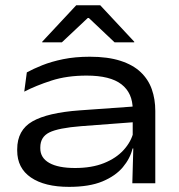

<svg xmlns="http://www.w3.org/2000/svg" viewBox="-20 -714 699 748"><path d="M495.5 0 499.5 -143.5 497 -162V-273.5V-287.5Q497 -351.5 453.2 -385.5Q409.5 -419.5 317.5 -419.5Q240.5 -419.5 180.2 -400Q120 -380.5 74.5 -357L84.5 -432Q109 -445.5 144.5 -459.8Q180 -474 226.2 -483.5Q272.5 -493 330 -493Q400 -493 449 -477.2Q498 -461.5 528 -433Q558 -404.5 571.5 -366Q585 -327.5 585 -281.5V0ZM249 14Q154 14 100.5 -22.5Q47 -59 47 -127.5V-132.5Q47 -207 106.2 -241Q165.5 -275 290 -284L507 -299.5L508.5 -238.5L296.5 -222.5Q207.5 -215.5 172.2 -198Q137 -180.5 137 -140V-136Q137 -99 172 -79.2Q207 -59.5 272.5 -59.5Q337.5 -59.5 385 -78.5Q432.5 -97.5 461.8 -129.8Q491 -162 500 -199.5L514 -135.5H496.5Q487 -96.5 458.5 -62.5Q430 -28.5 379 -7.2Q328 14 249 14ZM277 -693.5H370.5L503 -551.5V-549H426.5L326 -644H322L221 -549H144.5V-551.5Z"/></svg>

Font: Anek Gujarati Expanded
Style: Regular
Weight: 400
Width: 7
Designer: Mrunmayee Ghaisas (Gujarati), Yesha Goshar (Latin)
Foundry: Ek Type
Version: Version 1.003